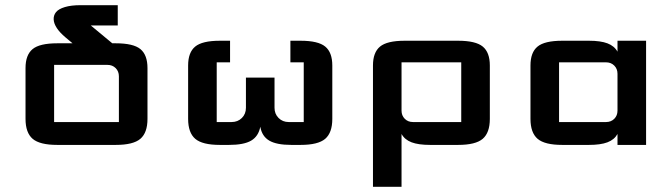

<svg xmlns="http://www.w3.org/2000/svg" viewBox="-20 -557 2582 738"><path d="M188 -307.6V-87.9H437V-263.7Q437 -282.7 424.6 -295.2Q412.1 -307.6 393.1 -307.6ZM424.8 -390.6Q492.7 -390.6 519.8 -368.2Q546.9 -345.7 546.9 -295.4V-100.1Q546.9 -46.9 519.5 -23.4Q492.2 0 424.8 0H200.2Q132.8 0 105.5 -23.4Q78.1 -46.9 78.1 -100.1V-295.4Q78.1 -345.7 105.2 -368.2Q132.3 -390.6 200.2 -390.6H258.8L231.4 -413.6Q210.4 -431.2 198.7 -448.7Q187 -466.3 186.3 -482.2Q185.5 -498 195.3 -510.3Q205.1 -522.5 229.2 -529.8Q253.4 -537.1 289.6 -537.1H432.6V-459H329.1L411.6 -390.6Z M1147.5 -87.9V-317.4H1096.2V-400.4H1135.3Q1203.1 -400.4 1230.2 -377.9Q1257.3 -355.5 1257.3 -305.2V-100.1Q1257.3 -46.9 1230 -23.4Q1202.6 0 1135.3 0H1099.6Q1043 0 1014.9 -16.6Q986.8 -33.2 980.5 -69.8Q973.6 -33.2 945.6 -16.6Q917.5 0 860.4 0H825.2Q757.8 0 730.5 -23.4Q703.1 -46.9 703.1 -100.1V-305.2Q703.1 -355.5 730.2 -377.9Q757.3 -400.4 825.2 -400.4H864.3V-317.4H813V-87.9H870.1Q894 -87.9 909.7 -103.5Q925.3 -119.1 925.3 -142.6V-258.8H1035.2V-142.6Q1035.2 -119.1 1050.8 -103.5Q1066.4 -87.9 1089.8 -87.9Z M1523.4 -131.8Q1523.4 -112.8 1535.9 -100.3Q1548.3 -87.9 1567.4 -87.9H1752.9V-317.4H1523.4ZM1862.8 -100.1Q1862.8 -46.9 1835.4 -23.4Q1808.1 0 1740.7 0H1633.3Q1588.4 0 1562 -10Q1535.6 -20 1523.4 -42V161.1H1413.6V-305.2Q1413.6 -355.5 1440.7 -377.9Q1467.8 -400.4 1535.6 -400.4H1740.7Q1808.6 -400.4 1835.7 -377.9Q1862.8 -355.5 1862.8 -305.2Z M2243.7 -400.4Q2288.6 -400.4 2314.9 -390.4Q2341.3 -380.4 2353.5 -358.4V-400.4H2463.4V0H2353.5V-42Q2341.3 -20 2314.9 -10Q2288.6 0 2243.7 0H2141.1Q2073.7 0 2046.4 -23.4Q2019 -46.9 2019 -100.1V-305.2Q2019 -355.5 2046.1 -377.9Q2073.2 -400.4 2141.1 -400.4ZM2128.9 -317.4V-87.9H2309.6Q2328.6 -87.9 2341.1 -100.3Q2353.5 -112.8 2353.5 -131.8V-273.4Q2353.5 -292.5 2341.1 -304.9Q2328.6 -317.4 2309.6 -317.4Z"/></svg>

Font: Squarish Sans CT
Style: Regular
Weight: 400
Version: Version 0.9